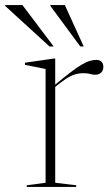

<svg xmlns="http://www.w3.org/2000/svg" viewBox="-82 -738 435 758"><path d="M298 -501.5Q312 -501.5 319 -494Q326 -486.5 326 -474Q326 -460 317.2 -451.5Q308.5 -443 294.5 -443Q286 -443 280 -444.5Q274 -446 266.8 -447.5Q259.5 -449 247 -449Q229.5 -449 213.8 -444.2Q198 -439.5 178 -426.5Q158 -413.5 128 -388.5L126 -395.5Q167.5 -430.5 195.5 -451.8Q223.5 -473 242.2 -483.8Q261 -494.5 274 -498Q287 -501.5 298 -501.5ZM136 -399.5V-16.5L219 -6.5V0H23.5V-6.5L98 -16.5V-465.5Q91.5 -467 79.5 -469.5Q67.5 -472 51.2 -475.2Q35 -478.5 16.5 -482V-490.5L132 -507H136ZM130 -554.5H113.5L-61.5 -714.5V-718H6.5ZM248.5 -554.5H235L117 -714.5V-718H174Z"/></svg>

Font: Newsreader 60pt ExtraLight
Style: Regular
Weight: 250
Designer: Hugues Gentile
Foundry: Production Type
Version: Version 1.003